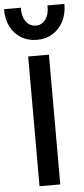

<svg xmlns="http://www.w3.org/2000/svg" viewBox="-79 -998 451 1032"><g transform="rotate(-5 146.5 -482.0)"><path d="M91.2 0V-700H203.2V0ZM147.2 -785Q97.9 -785 60.8 -808.1Q23.8 -831.1 3.4 -871.6Q-16.9 -912 -15.8 -964.5H75.1Q73.2 -918.4 93.5 -890.1Q113.7 -861.9 147.2 -861.9Q180.2 -861.9 200.3 -890.1Q220.5 -918.4 218.1 -964.5H309.6Q310.4 -912.7 289.8 -872.1Q269.3 -831.5 232.4 -808.2Q195.4 -785 147.2 -785Z"/></g></svg>

Font: Geologica Thin
Style: Regular
Weight: 100
Version: Version 1.010;gftools[0.9.28]